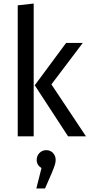

<svg xmlns="http://www.w3.org/2000/svg" viewBox="-20 -769 505 1083"><path d="M170 0H80V-739L170 -749ZM270 -293 465 0H364L176 -288L353 -527H447ZM294 133Q294 146 289.5 160.5Q285 175 272 207L234 294H185L214 179Q187 162 187 133Q187 110 202.5 94Q218 78 241 78Q264 78 279 94Q294 110 294 133Z"/></svg>

Font: Fira Sans Condensed
Style: Regular
Weight: 400
Width: 3
Designer: bBox Type GmbH & Carrois Corporate GbR & Edenspiekermann AG
Foundry: bBox Type GmbH & Carrois Corporate GbR & Edenspiekermann AG
Version: Version 4.301